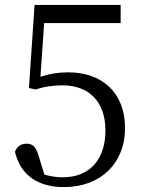

<svg xmlns="http://www.w3.org/2000/svg" viewBox="-20 -749 579 783"><path d="M160 -655H472V-729H121L98 -390L126 -384C160 -396 199 -401 235 -401C340 -401 410 -337 410 -217C410 -101 348 -26 236 -26C209 -26 186 -30 161 -37L141 -102C128 -149 116 -163 88 -163C66 -163 49 -152 41 -130C64 -34 135 14 241 14C392 14 490 -85 490 -226C490 -372 396 -454 258 -454C217 -454 181 -448 145 -436Z"/></svg>

Font: Noto Serif CJK JP
Style: Regular
Weight: 400
Designer: Ryoko NISHIZUKA 西塚涼子 (kana & ideographs); Frank Grießhammer (Latin, Greek & Cyrillic); Wenlong ZHANG 张文龙 (bopomofo); San
Foundry: Adobe Systems Incorporated
Version: Version 1.000;PS 1;hotconv 16.6.53;makeotf.lib2.5.65590